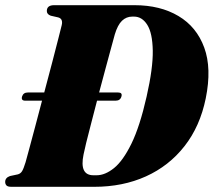

<svg xmlns="http://www.w3.org/2000/svg" viewBox="-23 -720 826 740"><path d="M-3 -19Q-3 -35 15.5 -41.5L46 -48Q56.5 -51 62.2 -60.5Q68 -70 75.5 -94.5Q80.5 -113 90.5 -149.5Q100.5 -186 113 -233.5Q125.5 -281 139 -332H74Q57.5 -332 62 -348Q67 -363.5 84 -363.5H147.5Q164 -424.5 178.5 -480.8Q193 -537 203 -575.8Q213 -614.5 215 -623.5Q220.5 -648 201 -653L172.5 -659.5Q157.5 -665 157.5 -677.5Q157.5 -700 185.5 -700H495.5Q594.5 -700 664.8 -658.2Q735 -616.5 764.2 -536.5Q793.5 -456.5 770 -341Q748 -233 688.2 -156.8Q628.5 -80.5 539.5 -40.2Q450.5 0 340 0H21Q7 0 2 -5.2Q-3 -10.5 -3 -19ZM349.5 -44.5Q382 -44.5 416.5 -72.2Q451 -100 483.5 -166.2Q516 -232.5 542 -347.5Q567 -457.5 565.8 -525.2Q564.5 -593 544.5 -624.5Q524.5 -656 493.5 -656H486.5Q464 -656 447.2 -640Q430.5 -624 419.5 -587.5Q416 -575 406.8 -541Q397.5 -507 385 -460.5Q372.5 -414 359 -363.5H432.5Q449.5 -363.5 445 -348Q440.5 -332 423 -332H351Q339 -285.5 328 -243.2Q317 -201 309.2 -169.5Q301.5 -138 299 -124.5Q282.5 -44.5 337 -44.5Z"/></svg>

Font: Fraunces 72pt S000 Black
Style: Italic
Weight: 900
Italic angle: -16°
Version: Version 1.000; ttfautohint (v1.8.3)